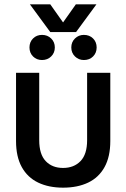

<svg xmlns="http://www.w3.org/2000/svg" viewBox="-20 -854 583 886"><path d="M271 12Q205 12 156 -11.5Q107 -35 80.5 -83Q54 -131 54 -203V-518H161V-207Q161 -142 191 -110.5Q221 -79 271 -79Q321 -79 351.5 -110.5Q382 -142 382 -207V-518H489V-203Q489 -131 462.5 -83Q436 -35 387 -11.5Q338 12 271 12ZM367 -577Q343 -577 326 -593.5Q309 -610 309 -635Q309 -660 326 -676.5Q343 -693 367 -693Q393 -693 409.5 -676.5Q426 -660 426 -635Q426 -610 409.5 -593.5Q393 -577 367 -577ZM174 -577Q149 -577 132.5 -593.5Q116 -610 116 -635Q116 -660 132.5 -676.5Q149 -693 174 -693Q199 -693 216 -676.5Q233 -660 233 -635Q233 -610 216 -593.5Q199 -577 174 -577ZM212 -706 118 -834H212L294 -718H248L330 -834H425L331 -706Z"/></svg>

Font: TikTok Sans 24pt Medium
Style: Regular
Weight: 500
Version: Version 4.000